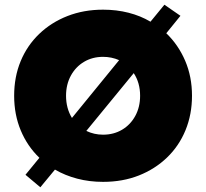

<svg xmlns="http://www.w3.org/2000/svg" viewBox="-20 -761 874 814"><path d="M151 33 88 -20 147 -92Q96 -141 68 -208Q40 -275 40 -355Q40 -435 67.5 -501.5Q95 -568 146 -617Q197 -666 266 -693Q335 -720 417 -720Q474 -720 525 -707Q576 -694 618 -669L677 -741L745 -694L685 -620Q736 -571 765 -503.5Q794 -436 794 -355Q794 -276 766.5 -209Q739 -142 688 -93Q637 -44 568.5 -17Q500 10 417 10Q359 10 307.5 -3.5Q256 -17 213 -42ZM260 -355Q260 -302 285 -261L485 -506Q453 -520 417 -520Q372 -520 336.5 -499Q301 -478 280.5 -440.5Q260 -403 260 -355ZM417 -190Q462 -190 497.5 -211Q533 -232 553.5 -269.5Q574 -307 574 -355Q574 -410 547 -451L346 -206Q379 -190 417 -190Z"/></svg>

Font: Lexend Black
Style: Regular
Weight: 900
Designer: Bonnie Shaver-Troup, Thomas Jockin
Foundry: Lexend
Version: Version 1.007; ttfautohint (v1.8.3)